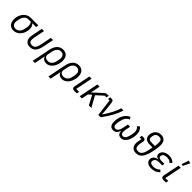

<svg xmlns="http://www.w3.org/2000/svg" viewBox="452 -2661 4743 4743"><g transform="rotate(45 2823.5 -290.0)"><path d="M571 -448 584 -516H313C155 -516 49 -362 49 -200C49 -60 127 12 235 12C393 12 499 -143 499 -304C499 -366 480 -411 444 -441L446 -448ZM388 -448C414 -418 423 -386 423 -326C423 -311 421 -296 418 -281L405 -218C384 -113 319 -57 245 -57C167 -57 125 -106 125 -178C125 -193 127 -208 130 -223L143 -286C164 -391 229 -448 313 -448Z M782 -516H705L653 -257C645 -217 641 -185 641 -159C641 -55 703 12 807 12C931 12 1004 -58 1040 -234L1097 -516H1020L965 -240C935 -92 893 -57 817 -57C751 -57 717 -85 717 -151C717 -185 722 -215 728 -247Z M1104 200H1181L1238 -84H1242C1257 -19 1315 12 1377 12C1548 12 1629 -179 1629 -321C1629 -456 1558 -528 1445 -528C1313 -528 1232 -434 1201 -282ZM1370 -58C1279 -58 1243 -113 1257 -178L1281 -298C1302 -403 1364 -458 1435 -458C1508 -458 1550 -408 1550 -341C1550 -317 1548 -300 1545 -283L1531 -214C1511 -114 1454 -58 1370 -58Z M1652 200H1729L1786 -84H1790C1805 -19 1863 12 1925 12C2096 12 2177 -179 2177 -321C2177 -456 2106 -528 1993 -528C1861 -528 1780 -434 1749 -282ZM1918 -58C1827 -58 1791 -113 1805 -178L1829 -298C1850 -403 1912 -458 1983 -458C2056 -458 2098 -408 2098 -341C2098 -317 2096 -300 2093 -283L2079 -214C2059 -114 2002 -58 1918 -58Z M2456 -68H2355L2445 -516H2368L2282 -87C2280 -77 2279 -70 2279 -63C2279 -26 2302 0 2349 0H2443Z M2864 0H2952L2793 -286L2971 -448H3029L3043 -516H2994C2962 -516 2941 -508 2919 -488L2783 -364L2678 -267H2674L2724 -516H2647L2543 0H2620L2655 -174L2734 -245Z M3278 0C3434 -212 3516 -376 3558 -516H3480C3438 -376 3359 -227 3255 -77H3250L3236 -261L3211 -456C3206 -497 3185 -516 3141 -516H3098L3085 -448H3138L3195 0Z M3957 -349H3880L3851 -207C3831 -104 3789 -57 3732 -57C3688 -57 3662 -85 3662 -143C3662 -160 3665 -193 3670 -219L3679 -265C3701 -373 3745 -435 3825 -469L3790 -528C3662 -474 3586 -333 3586 -159C3586 -37 3638 12 3724 12C3790 12 3841 -29 3869 -115H3873C3877 -33 3913 12 3995 12C4141 12 4209 -179 4209 -328C4209 -422 4180 -480 4118 -528L4068 -476C4112 -440 4133 -400 4133 -334C4133 -318 4131 -296 4127 -278L4118 -234C4090 -95 4045 -57 3995 -57C3949 -57 3923 -85 3923 -143C3923 -160 3926 -193 3931 -219Z M4321 -397 4308 -329H4371L4358 -263C4348 -211 4345 -190 4345 -168C4345 -64 4401 12 4511 12C4577 12 4623 -4 4669 -50C4754 -135 4813 -404 4813 -564C4813 -678 4757 -752 4647 -752C4581 -752 4533 -734 4493 -694C4451 -652 4429 -585 4429 -535C4429 -453 4467 -378 4609 -378H4710L4692 -284C4661 -120 4610 -57 4521 -57C4455 -57 4421 -92 4421 -160C4421 -182 4424 -208 4430 -240L4444 -310C4446 -320 4447 -328 4447 -334C4447 -371 4425 -397 4381 -397ZM4505 -529C4505 -543 4506 -555 4511 -579C4524 -643 4567 -683 4637 -683C4703 -683 4737 -648 4737 -580C4737 -536 4734 -498 4728 -468L4724 -446H4622C4530 -446 4505 -471 4505 -529Z M5233 -130C5181 -74 5125 -56 5055 -56C4979 -56 4942 -83 4942 -127C4942 -137 4943 -144 4945 -154C4955 -204 5001 -234 5075 -234H5193L5206 -299H5098C5031 -299 5000 -323 5000 -358C5000 -368 5001 -376 5002 -383C5010 -427 5053 -460 5137 -460C5205 -460 5243 -443 5275 -405L5328 -452C5282 -504 5233 -528 5143 -528C4999 -528 4925 -446 4925 -366C4925 -316 4956 -281 5014 -271L5013 -267C4917 -255 4867 -197 4867 -123C4867 -45 4930 12 5050 12C5142 12 5212 -11 5280 -83Z M5647 -762 5573 -780 5510 -597 5562 -585ZM5570 -68H5469L5559 -516H5482L5396 -87C5394 -77 5393 -70 5393 -63C5393 -26 5416 0 5463 0H5557Z"/></g></svg>

Font: LVC Sans
Style: Italic
Weight: 400
Italic angle: -11.31°
Designer: Mike Abbink, Paul van der Laan, Pieter van Rosmalen
Foundry: Bold Monday
Version: Version 3.0